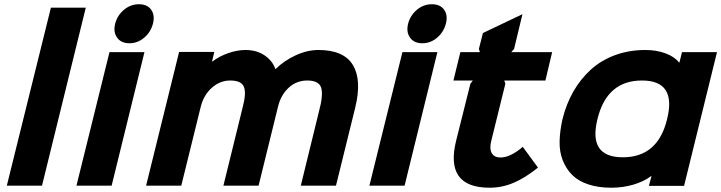

<svg xmlns="http://www.w3.org/2000/svg" viewBox="-20 -876 3403 906"><path d="M384.8 -839.8 178.2 0H12.2L220.2 -839.8Z M661.6 -629.9 506.8 0H340.8L496.6 -629.9ZM590.8 -671.9Q551.3 -671.9 532.5 -698.5Q513.7 -725.1 523.4 -764.2Q533.7 -803.7 564.9 -829.8Q596.2 -856 635.7 -856Q675.3 -856 693.6 -829.8Q711.9 -803.7 701.7 -764.2Q691.4 -724.6 660.4 -698.2Q629.4 -671.9 590.8 -671.9Z M1656.2 -368.2 1565.4 0H1399.4L1484.4 -347.2Q1506.3 -427.2 1495.6 -461.7Q1484.9 -496.1 1430.2 -496.1Q1378.9 -496.1 1342 -461.9Q1305.2 -427.7 1292 -373L1200.2 0H1034.2L1125 -369.1Q1143.1 -436.5 1130.9 -466.3Q1118.7 -496.1 1066.4 -496.1Q1018.6 -496.1 980 -462.2Q941.4 -428.2 927.2 -372.1L835.4 0H669.4L825.2 -630.9H991.2L980.5 -585.9H982.4Q1015.1 -610.8 1057.6 -625.5Q1100.1 -640.1 1138.2 -640.1Q1190.4 -640.1 1227.8 -615.2Q1265.1 -590.3 1279.3 -550.8H1281.2Q1321.3 -590.3 1375.7 -615.2Q1430.2 -640.1 1482.4 -640.1Q1602.5 -640.1 1645.3 -569.1Q1688 -498 1656.2 -368.2Z M2043.9 -629.9 1889.2 0H1723.1L1878.9 -629.9ZM1973.1 -671.9Q1933.6 -671.9 1914.8 -698.5Q1896 -725.1 1905.8 -764.2Q1916 -803.7 1947.3 -829.8Q1978.5 -856 2018.1 -856Q2057.6 -856 2075.9 -829.8Q2094.2 -803.7 2084 -764.2Q2073.7 -724.6 2042.7 -698.2Q2011.7 -671.9 1973.1 -671.9Z M2446.8 -183.1 2518.6 -85Q2457.5 -36.1 2403.1 -13.2Q2348.6 9.8 2290.5 9.8Q2077.6 9.8 2132.3 -211.9L2199.7 -481L2211.4 -496.1H2119.6L2152.3 -629.9H2244.6L2239.7 -645L2258.8 -720.2L2445.3 -809.1L2405.8 -645L2392.6 -629.9H2585.4L2553.7 -496.1H2359.4L2364.7 -481L2298.3 -211.9Q2288.6 -173.8 2300.5 -153.3Q2312.5 -132.8 2341.3 -132.8Q2388.2 -132.8 2446.8 -183.1Z M3127.9 -314Q3173.3 -496.1 3009.3 -496.1Q2843.3 -496.1 2799.3 -314Q2754.4 -133.8 2918.9 -133.8Q3084.5 -133.8 3127.9 -314ZM3363.3 -629.9 3208 1H3042L3054.2 -44.9H3052.2Q3017.6 -19 2968.3 -4.6Q2918.9 9.8 2864.3 9.8Q2803.2 9.8 2756.1 -5.9Q2709 -21.5 2680.2 -50.3Q2651.4 -79.1 2635.5 -119.4Q2619.6 -159.7 2620.6 -208.5Q2621.6 -257.3 2634.3 -314Q2651.9 -385.3 2685.5 -444.1Q2719.2 -502.9 2767.6 -547.1Q2815.9 -591.3 2882.1 -615.7Q2948.2 -640.1 3025.4 -640.1Q3077.6 -640.1 3120.4 -624.3Q3163.1 -608.4 3184.1 -581.1H3186L3198.2 -629.9Z"/></svg>

Font: Sinkin Sans 700 Bold Italic
Style: Bold Italic
Weight: 700
Italic angle: -112°
Designer: Keith Bates
Foundry: K-Type
Version: Sinkin Sans (version 1.0)  by Keith Bates   •   © 2014   www